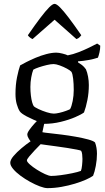

<svg xmlns="http://www.w3.org/2000/svg" viewBox="-20 -772 545 992"><path d="M225 200Q210 200 186 191Q162 182 135.5 167.5Q109 153 85.5 135.5Q62 118 47.5 100.5Q33 83 33 69Q33 54 50 34Q67 14 91.5 -6.5Q116 -27 138 -42Q133 -48 127 -58.5Q121 -69 121 -77Q121 -86 132.5 -102Q144 -118 158.5 -134Q173 -150 183 -158L212 -150L199 -89Q207 -87 235 -84Q263 -81 299 -76.5Q335 -72 371.5 -65.5Q408 -59 435.5 -51.5Q463 -44 471 -36Q476 -23 478.5 -8Q481 7 481 22Q481 53 475 85Q469 117 461 136Q449 145 424.5 156Q400 167 367 177Q334 187 297.5 193.5Q261 200 225 200ZM245 137Q264 137 294 133Q324 129 353 123Q382 117 398 111Q402 102 404 82Q406 62 406 49Q406 37 404.5 25Q403 13 399 7Q397 5 377 1Q357 -3 328.5 -7.5Q300 -12 270 -16Q240 -20 218 -23Q196 -26 190 -27Q175 -12 158.5 5.5Q142 23 130.5 37Q119 51 119 57Q119 64 134 77.5Q149 91 170.5 104.5Q192 118 212.5 127.5Q233 137 245 137ZM205 -132Q175 -144 153.5 -153.5Q132 -163 118 -170.5Q104 -178 95 -184.5Q86 -191 82 -197Q73 -211 66.5 -234Q60 -257 60 -287Q60 -334 68 -373Q76 -412 84 -434Q94 -440 115.5 -451Q137 -462 164 -473.5Q191 -485 219.5 -492.5Q248 -500 271 -500Q284 -500 303.5 -495Q323 -490 330 -486Q357 -491 386.5 -502.5Q416 -514 441.5 -526.5Q467 -539 482 -547L498 -536Q498 -519 494 -501.5Q490 -484 486 -474Q465 -467 438 -462Q411 -457 383 -455V-450Q393 -444 403.5 -436Q414 -428 424 -414Q431 -398 435 -376Q439 -354 439 -333Q439 -293 431.5 -255Q424 -217 414 -191Q401 -181 369 -167Q337 -153 294 -142.5Q251 -132 205 -132ZM258 -185Q269 -185 286.5 -189Q304 -193 320.5 -199Q337 -205 342 -208Q350 -222 355.5 -250Q361 -278 361 -307Q361 -339 358 -365Q355 -391 349 -401Q343 -408 325.5 -417.5Q308 -427 288.5 -434Q269 -441 257 -441Q243 -441 222 -436Q201 -431 181.5 -424.5Q162 -418 152 -412Q146 -397 141.5 -372.5Q137 -348 137 -323Q137 -300 139.5 -279Q142 -258 146 -244Q150 -230 154 -224Q159 -218 179 -208.5Q199 -199 221.5 -192Q244 -185 258 -185ZM148 -570Q138 -575 132 -580.5Q126 -586 124 -590Q162 -645 189 -680.5Q216 -716 234 -734Q252 -752 262 -752Q272 -752 290 -734Q308 -716 335 -680.5Q362 -645 400 -590Q397 -586 391.5 -580Q386 -574 375 -570L262 -670Z"/></svg>

Font: Texturina Medium 12pt Light
Style: Regular
Weight: 300
Version: Version 1.002